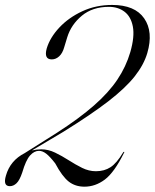

<svg xmlns="http://www.w3.org/2000/svg" viewBox="-27 -730 612 758"><path d="M-3.5 -37Q13.5 -96.5 70.5 -125.5L198 -206Q286.5 -263 344.2 -313.8Q402 -364.5 436.2 -415.5Q470.5 -466.5 487.5 -524.5Q505 -585.5 497.5 -625Q490 -664.5 464.5 -683.8Q439 -703 403 -703Q338.5 -703 296.2 -668Q254 -633 238.5 -583L226.5 -543.5Q220 -520 206.8 -507.8Q193.5 -495.5 177.5 -495.5Q145.5 -495.5 157.5 -539Q170.5 -582 207.2 -621.2Q244 -660.5 297.8 -685.5Q351.5 -710.5 415.5 -710.5Q505.5 -710.5 542.2 -657.5Q579 -604.5 554.5 -520.5Q541 -474.5 505 -428.8Q469 -383 400.8 -330.2Q332.5 -277.5 222 -209L99 -136Q117 -140.5 136 -140.5Q163.5 -140.5 190.5 -127.5Q217.5 -114.5 244 -97.5Q270.5 -80.5 297.2 -67.2Q324 -54 351.5 -54Q385 -54 409.2 -69.8Q433.5 -85.5 459 -128Q461.5 -131.5 463 -130.5Q465 -130 463 -127.5Q424.5 -49.5 387 -21.2Q349.5 7 306.5 7Q270 7 244.2 -13.2Q218.5 -33.5 191 -85Q170.5 -111.5 155.8 -123Q141 -134.5 127 -134.5Q108 -134.5 91.5 -116Q75 -97.5 61 -49.5Q50.5 -18 38.2 -6.5Q26 5 12 5Q-16 5 -3.5 -37Z"/></svg>

Font: Fraunces 144pt S000 Light
Style: Italic
Weight: 300
Italic angle: -16°
Version: Version 1.000; ttfautohint (v1.8.3)